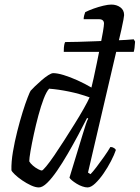

<svg xmlns="http://www.w3.org/2000/svg" viewBox="-20 -820 611 840"><path d="M259 -593Q259 -614 261 -623.5Q263 -633 265 -636Q288 -636 323 -637Q358 -638 396.5 -639.5Q435 -641 470.5 -642.5Q506 -644 532 -645.5Q558 -647 565 -648L571 -638Q570 -621 568.5 -610Q567 -599 565 -593ZM150 0Q135 0 115.5 -9Q96 -18 77 -31Q58 -44 45 -56.5Q32 -69 30 -75Q29 -111 36.5 -155.5Q44 -200 55.5 -245.5Q67 -291 79 -329.5Q91 -368 101 -393.5Q111 -419 114 -423Q120 -430 133 -442.5Q146 -455 161.5 -468.5Q177 -482 191 -491Q205 -500 213 -500Q231 -500 259 -491.5Q287 -483 319 -468.5Q351 -454 380 -437Q383 -449 389.5 -477.5Q396 -506 403.5 -543.5Q411 -581 418.5 -617.5Q426 -654 430.5 -681.5Q435 -709 435 -717Q435 -726 429.5 -731Q424 -736 413 -736H346Q346 -744 348.5 -753.5Q351 -763 353 -767Q369 -775 390 -782.5Q411 -790 432 -795Q453 -800 467 -800Q490 -800 506.5 -788Q523 -776 523 -754Q523 -751 520 -733.5Q517 -716 511 -690L365 -65L376 -58Q386 -68 402 -89Q418 -110 435 -134Q452 -158 463 -177Q472 -177 478.5 -172.5Q485 -168 487 -164Q480 -143 465.5 -115Q451 -87 433 -61Q415 -35 396.5 -17.5Q378 0 363 0Q353 0 340 -4.5Q327 -9 315 -16.5Q303 -24 294.5 -31Q286 -38 284 -43L342 -233Q349 -256 355.5 -276Q362 -296 366 -301L361 -304Q344 -270 322 -229Q300 -188 276.5 -147.5Q253 -107 230 -73.5Q207 -40 186.5 -20Q166 0 150 0ZM163 -74Q167 -74 182 -92Q197 -110 217.5 -140Q238 -170 261 -206Q284 -242 306.5 -278Q329 -314 346.5 -345Q364 -376 372 -394Q328 -410 281.5 -419.5Q235 -429 195 -432Q183 -419 171 -387.5Q159 -356 148 -315Q137 -274 128 -232.5Q119 -191 113.5 -159Q108 -127 108 -114Q113 -105 124 -95.5Q135 -86 146.5 -80Q158 -74 163 -74Z"/></svg>

Font: Texturina 12pt Light
Style: Italic
Weight: 300
Italic angle: -11°
Designer: Guillermo Torres Carreño
Foundry: Omnibus-Type
Version: Version 1.002